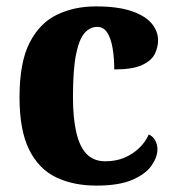

<svg xmlns="http://www.w3.org/2000/svg" viewBox="-20 -570 547 600"><path d="M281 10Q209 10 155 -16Q101 -42 71 -102.5Q41 -163 41 -266Q41 -375 72.5 -436.5Q104 -498 158 -524Q212 -550 279 -550Q349 -550 392 -535Q435 -520 454.5 -496Q474 -472 474 -444Q474 -423 464 -402Q454 -381 424.5 -367Q395 -353 337 -353Q337 -389 332 -419Q327 -449 315.5 -467.5Q304 -486 284 -486Q261 -486 244 -466.5Q227 -447 217.5 -399.5Q208 -352 208 -267Q208 -201 218.5 -156Q229 -111 251 -88.5Q273 -66 309 -66Q343 -66 369.5 -77.5Q396 -89 415.5 -108Q435 -127 445 -150Q459 -143 465.5 -130.5Q472 -118 472 -104Q472 -79 453.5 -52.5Q435 -26 393.5 -8Q352 10 281 10Z"/></svg>

Font: Noto Serif Khmer SemiCondensed ExtraBold
Style: Regular
Weight: 800
Width: 4
Designer: Danh Hong and the Monotype Design Team
Foundry: Monotype Imaging Inc.
Version: Version 2.004